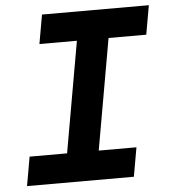

<svg xmlns="http://www.w3.org/2000/svg" viewBox="-51 -739 690 785"><g transform="rotate(-5 294.5 -346.5)"><path d="M28.3 0 49.3 -119.1H203.1L283.2 -574.2H129.4L150.4 -693.4H588.9L567.9 -574.2H413.1L333 -119.1H487.8L466.8 0Z"/></g></svg>

Font: Cascadia Code PL
Style: Bold Italic
Weight: 700
Italic angle: -10°
Monospace: yes
Designer: Aaron Bell
Foundry: Saja Typeworks
Version: Version 2404.023; ttfautohint (v1.8.4)